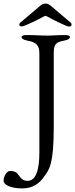

<svg xmlns="http://www.w3.org/2000/svg" viewBox="-89 -848 418 1068"><path d="M33 -701C46 -701 128 -741 154 -756C163 -761 165 -761 174 -756C200 -741 282 -700 295 -700C304 -700 309 -705 309 -711C309 -715 308 -719 303 -723L205 -806C186 -823 179 -828 164 -828C149 -828 142 -823 123 -806L25 -723C20 -719 18 -715 18 -711C18 -705 24 -701 33 -701ZM64 158C47 158 32 152 17 129C5 111 -7 103 -33 103C-51 103 -69 131 -69 158C-69 179 -31 200 34 200C93 200 130 173 157 134C185 94 210 68 210 -142V-551C210 -597 217 -613 267 -622C290 -626 300 -633 300 -642C300 -650 288 -653 271 -653C217 -653 214 -650 177 -650C131 -650 114 -653 60 -653C43 -653 31 -650 31 -642C31 -633 42 -626 64 -622C112 -613 130 -597 130 -551V0C130 97 111 158 64 158Z"/></svg>

Font: EB Garamond 12
Style: Regular
Weight: 400
Version: Version 0.016+